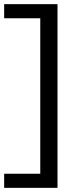

<svg xmlns="http://www.w3.org/2000/svg" viewBox="-20 -770 367 925"><path d="M0 135V67H174V-682H0V-750H257V135Z"/></svg>

Font: Cabin VF Beta
Style: Regular
Weight: 400
Designer: Pablo Impallari
Foundry: Pablo Impallari. http://www.impallari.com Igino Marini. http://www.ikern.com
Version: Version 2.200